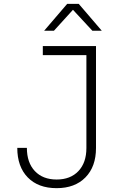

<svg xmlns="http://www.w3.org/2000/svg" viewBox="-20 -970 640 1000"><path d="M275 10Q179 10 124.5 -46Q70 -102 70 -200H120Q120 -123 161.5 -79Q203 -35 275 -35Q347 -35 388.5 -79Q430 -123 430 -199V-683H203V-730H480V-199Q480 -102 425 -46Q370 10 275 10ZM210 -810 330 -950H390L510 -810H461L360 -919L261 -810Z"/></svg>

Font: Tiny Thin
Style: Regular
Weight: 100
Monospace: yes
Designer: Philipp Nurullin, Konstantin Bulenkov
Foundry: JetBrains
Version: Version 2.251; ttfautohint (v1.8.4.7-5d5b)